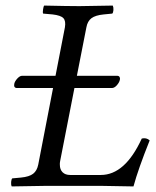

<svg xmlns="http://www.w3.org/2000/svg" viewBox="-20 -667 559 689"><path d="M247.1 -351.1 195.8 -88.9Q194.3 -81.5 194.8 -75.7Q194.8 -58.6 204.6 -48.8Q214.4 -39.1 231.9 -39.1H341.8Q428.7 -39.1 488.8 -169.9Q505.9 -173.8 517.1 -163.1Q476.1 -61 459 2Q371.1 0 345.2 0H142.1Q112.3 0 22 2Q19 -4.9 20 -14.4Q21 -23.9 23.9 -26.9L55.2 -29.8Q85 -32.7 98.9 -43.5Q112.8 -54.2 117.2 -76.2L170.4 -351.1H41.5Q28.3 -351.1 31.2 -366.2Q33.2 -375.5 42.2 -385.3Q51.3 -395 59.1 -395H179.2L212.9 -568.8Q216.8 -591.8 207.5 -601.8Q198.2 -611.8 168.9 -615.2L134.8 -618.2Q132.8 -622.1 134.5 -633.1Q136.2 -644 138.2 -647Q226.1 -645 265.1 -645Q294.9 -645 384.8 -647Q387.7 -640.1 387 -630.6Q386.2 -621.1 382.8 -618.2L352.1 -615.2Q322.3 -612.3 308.1 -601.6Q293.9 -590.8 290 -568.8L255.9 -395H400.4Q406.7 -395 409.2 -390.6Q411.6 -386.2 410.2 -380.9Q408.2 -371.1 399.4 -361.1Q390.6 -351.1 381.3 -351.1Z"/></svg>

Font: Linux Libertine
Style: Italic
Weight: 400
Italic angle: -12°
Designer: Philipp H. Poll
Foundry: Philipp H. Poll
Version: Version 5.1.6 ; ttfautohint (v0.9)